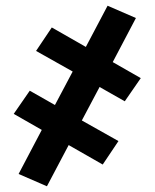

<svg xmlns="http://www.w3.org/2000/svg" viewBox="-20 -488 540 671"><path d="M144 163 45 120 126 -34 28 -90 84 -171 172 -121 234 -238 106 -310 161 -392 280 -324 356 -468 455 -425 374 -271 472 -215 416 -134 328 -184 266 -67 394 5 339 87 220 19Z"/></svg>

Font: Iosevka Term Curly Heavy
Style: Regular
Weight: 900
Designer: Belleve Invis
Foundry: Belleve Invis
Version: Version 32.3.0